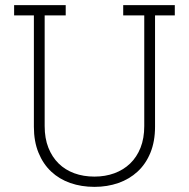

<svg xmlns="http://www.w3.org/2000/svg" viewBox="-20 -720 736 748"><path d="M35 -700H236V-660H154V-229Q154 -181 168.5 -144.5Q183 -108 208.5 -83Q234 -58 269.5 -45Q305 -32 348 -32Q390 -32 425.5 -45Q461 -58 487 -83Q513 -108 527.5 -144.5Q542 -181 542 -229V-660H460V-700H661V-660H584V-226Q584 -169 566 -125Q548 -81 516 -51.5Q484 -22 441 -7Q398 8 348 8Q297 8 254 -7Q211 -22 179.5 -51.5Q148 -81 130 -125Q112 -169 112 -226V-660H35Z"/></svg>

Font: Josefin Slab
Style: Regular
Weight: 400
Designer: Santiago Orozco
Foundry: Typemade
Version: Version 1.000